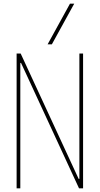

<svg xmlns="http://www.w3.org/2000/svg" viewBox="-20 -1020 540 1040"><path d="M70 0V-730H92L406 -51H410V-730H430V0H408L94 -679H90V0ZM261 -780H238L359 -1000H382Z"/></svg>

Font: M PLUS Code Latin Thin
Style: Regular
Weight: 250
Designer: Coji Morishita
Foundry: UNDERFOREST DESIGN
Version: Version 1.002; ttfautohint (v1.8.3)